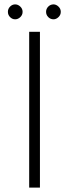

<svg xmlns="http://www.w3.org/2000/svg" viewBox="-20 -855 315 875"><path d="M162 -710V0H113V-710ZM49 -835Q62 -835 72.5 -825Q83 -815 83 -801Q83 -787 72.5 -777Q62 -767 49 -767Q36 -767 26 -777Q16 -787 16 -801Q16 -815 26 -825Q36 -835 49 -835ZM224 -835Q236 -835 246.5 -825Q257 -815 257 -801Q257 -787 246.5 -777Q236 -767 224 -767Q210 -767 200 -777Q190 -787 190 -801Q190 -815 200 -825Q210 -835 224 -835Z"/></svg>

Font: Josefin Sans Light
Style: Regular
Weight: 300
Designer: Santiago Orozco
Foundry: Typemade
Version: Version 2.000